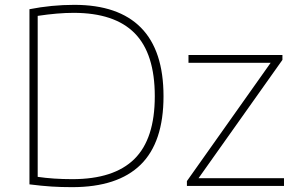

<svg xmlns="http://www.w3.org/2000/svg" viewBox="-20 -767 1222 792"><path d="M101.5 -6.5V-729Q193 -747 286.5 -747Q468.5 -747 561.5 -652.8Q654.5 -558.5 654.5 -370Q654.5 -180 560 -87.5Q465.5 5 277.5 5Q231.5 5 192.5 2.5Q153.5 0 101.5 -6.5ZM618.5 -370Q618.5 -546 535.5 -630Q452.5 -714 283.5 -714Q218.5 -714 135.5 -701.5V-37.5Q199.5 -28 278.5 -28Q450 -28 534.2 -111Q618.5 -194 618.5 -370ZM799 -32H1151.5V0H751V-20L1096.5 -508H757.5V-540H1145V-520Z"/></svg>

Font: Encode Sans Semi Expanded Thin
Style: Regular
Weight: 250
Width: 6
Designer: Multiple Designers
Foundry: Impallari Type
Version: Version 2.000